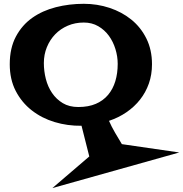

<svg xmlns="http://www.w3.org/2000/svg" viewBox="-20 -668 944 990"><path d="M904.3 118.2 250 301.8 440.4 138.7 400.4 -19.5Q328.1 -18.6 261.7 -38.6Q195.3 -58.6 143.6 -99.1Q91.8 -139.6 61 -199.2Q30.3 -258.8 30.3 -336.9Q30.3 -419.9 62 -479.5Q93.8 -539.1 146.5 -576.2Q199.2 -613.3 268.1 -630.9Q336.9 -648.4 412.1 -648.4Q481.4 -648.4 544.9 -627.4Q608.4 -606.4 657.2 -566.9Q706.1 -527.3 734.9 -469.2Q763.7 -411.1 763.7 -336.9Q763.7 -283.2 747.6 -237.3Q731.4 -191.4 702.1 -154.3Q672.9 -117.2 632.3 -89.4Q591.8 -61.5 542 -44.9Q555.7 -13.7 573.2 16.1Q590.8 45.9 608.4 75.2ZM586.9 -338.9Q586.9 -377 575.2 -415Q563.5 -453.1 541.5 -483.4Q519.5 -513.7 486.8 -532.7Q454.1 -551.8 412.1 -551.8Q367.2 -551.8 329.6 -535.6Q292 -519.5 264.6 -491.2Q237.3 -462.9 221.7 -424.8Q206.1 -386.7 206.1 -342.8Q206.1 -301.8 216.3 -261.2Q226.6 -220.7 248.5 -188.5Q270.5 -156.2 303.7 -136.2Q336.9 -116.2 383.8 -116.2Q436.5 -116.2 474.6 -132.8Q512.7 -149.4 537.6 -179.2Q562.5 -209 574.7 -249.5Q586.9 -290 586.9 -338.9Z"/></svg>

Font: Fontdiner Swanky
Style: Regular
Weight: 400
Designer: Font Diner, Inc
Foundry: Font Diner, Inc
Version: Version 1.001